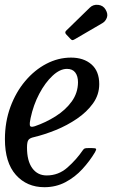

<svg xmlns="http://www.w3.org/2000/svg" viewBox="-28 -770 475 800"><path d="M-7.5 -190Q-7.5 -262 15.2 -324Q38 -386 77 -432.2Q116 -478.5 165.2 -504.2Q214.5 -530 268 -530Q320.5 -530 353 -501.8Q385.5 -473.5 385.5 -419.5Q385.5 -375.5 359.8 -339.5Q334 -303.5 293 -275.5Q252 -247.5 204.5 -228.2Q157 -209 113 -198.5Q96.5 -195 90.5 -187Q84.5 -179 84.5 -155Q84.5 -99.5 106.5 -69.2Q128.5 -39 166.5 -39Q215.5 -39 252.8 -71.8Q290 -104.5 317 -144Q321 -150 325.2 -151.5Q329.5 -153 340.5 -153H355Q369 -153 371.8 -150.2Q374.5 -147.5 368 -136Q346 -99 315.2 -65.5Q284.5 -32 244.8 -11Q205 10 157 10Q84 10 38.2 -41.2Q-7.5 -92.5 -7.5 -190ZM117 -244Q162.5 -259.5 203.8 -285.5Q245 -311.5 270.8 -347Q296.5 -382.5 297 -427Q297 -453 285.5 -468Q274 -483 251 -483Q221.5 -483 190.8 -454.2Q160 -425.5 135.5 -379Q111 -332.5 99.5 -278Q95 -258 96.5 -248Q98 -238 117 -244ZM412 -730Q423 -711.5 417.2 -696.2Q411.5 -681 398.5 -673.5L284.5 -607Q278 -603 274.2 -602.8Q270.5 -602.5 265 -608.5L248 -626.5Q240 -635 248 -642.5L346 -738Q360 -752 381 -749.8Q402 -747.5 412 -730Z"/></svg>

Font: Besley* Narrow
Style: Italic
Weight: 400
Width: 4
Italic angle: -13°
Designer: Owen Earl
Foundry: indestructible type*
Version: Version 3.000; ttfautohint (v1.8.3)